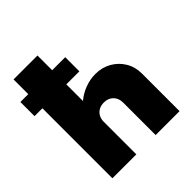

<svg xmlns="http://www.w3.org/2000/svg" viewBox="-225 -1020 1181 1181"><g transform="rotate(-45 365.0 -430.0)"><path d="M78.5 0V-860H286.5V-464Q322 -494.5 366.8 -511.2Q411.5 -528 457.5 -528Q516 -528 562.2 -501.5Q608.5 -475 635.5 -429.8Q662.5 -384.5 662.5 -327V0H454.5V-282Q454.5 -320.5 431.5 -343.8Q408.5 -367 370.5 -367Q345.5 -367 326.5 -356.5Q307.5 -346 297 -327Q286.5 -308 286.5 -282V0ZM10 -609V-732H400V-609Z"/></g></svg>

Font: Spartan Thin Black
Style: Regular
Weight: 900
Version: Version 1.004